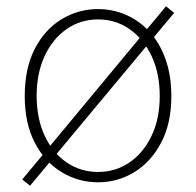

<svg xmlns="http://www.w3.org/2000/svg" viewBox="-20 -569 626 613"><path d="M293 13Q230 13 176.5 -19.5Q123 -52 91 -113.5Q59 -175 59 -262Q59 -351 91 -413Q123 -475 176.5 -507.5Q230 -540 293 -540Q340 -540 382.5 -521.5Q425 -503 457.5 -467.5Q490 -432 508.5 -380Q527 -328 527 -262Q527 -175 494.5 -113.5Q462 -52 409 -19.5Q356 13 293 13ZM293 -20Q349 -20 393.5 -50.5Q438 -81 464 -135.5Q490 -190 490 -262Q490 -335 464 -390Q438 -445 393.5 -476Q349 -507 293 -507Q237 -507 192.5 -476Q148 -445 122.5 -390Q97 -335 97 -263Q97 -191 122.5 -136Q148 -81 192.5 -50.5Q237 -20 293 -20ZM76 24 51 4 510 -549 536 -528Z"/></svg>

Font: Noto Sans JP Thin Thin
Style: Regular
Weight: 250
Version: Version 2.004-H2;hotconv 1.0.118;makeotfexe 2.5.65603